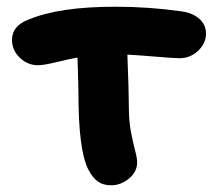

<svg xmlns="http://www.w3.org/2000/svg" viewBox="-20 -590 640 577"><path d="M314 -33.2Q290 -33.2 274.2 -44.4Q258.3 -55.7 245.1 -81.1Q215.8 -139.6 215.8 -306.2Q215.8 -327.6 212.9 -417Q189.9 -413.1 150.9 -403.6Q111.8 -394 94.2 -394Q63 -394 39.6 -416.5Q16.1 -439 16.1 -470.2Q16.1 -512.2 64.9 -530.8Q157.2 -569.8 326.2 -569.8Q427.7 -569.8 522.9 -556.2Q558.1 -551.8 578.6 -533.9Q599.1 -516.1 599.1 -488.8Q599.1 -460.4 575.7 -437.7Q552.2 -415 519 -415Q503.9 -415 448.5 -419.7Q393.1 -424.3 362.8 -425.8Q367.2 -315.9 367.2 -267.1Q367.2 -227.5 373.5 -193.8Q379.9 -160.2 386 -137.5Q392.1 -114.7 392.1 -102.1Q392.1 -73.2 367.4 -53.2Q342.8 -33.2 314 -33.2Z"/></svg>

Font: Shantell Sans Bouncy
Style: Bold
Weight: 700
Designer: Stephen Nixon, Anya Danilova, Shantell Martin
Foundry: Arrow Type
Version: Version 1.006;[9816181b4]